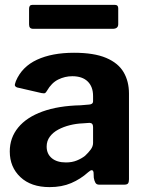

<svg xmlns="http://www.w3.org/2000/svg" viewBox="-20 -756 603 786"><path d="M341 -51Q310 -23 271.5 -6.5Q233 10 183 10Q107 10 63.5 -31Q20 -72 20 -136Q20 -192 54.5 -234Q89 -276 154 -299.5Q219 -323 310 -325L345 -328Q350 -328 355.5 -331Q361 -334 361 -342V-363Q361 -401 339 -422.5Q317 -444 276 -444Q246 -444 218.5 -430.5Q191 -417 172 -384Q168 -377 164.5 -375Q161 -373 150 -375L50 -398Q44 -400 41.5 -404.5Q39 -409 45 -424Q70 -483 131.5 -511.5Q193 -540 283 -540Q365 -540 414.5 -519Q464 -498 486 -460.5Q508 -423 508 -373V-22Q508 -10 504 -5Q500 0 488 0H386Q375 0 370.5 -8Q366 -16 364 -28L363 -50Q360 -68 341 -51ZM361 -236Q361 -253 346 -253L318 -251Q292 -250 266 -243.5Q240 -237 218.5 -225.5Q197 -214 184 -196.5Q171 -179 171 -156Q171 -126 192 -108.5Q213 -91 250 -91Q275 -91 294.5 -99Q314 -107 328 -118Q342 -131 351.5 -144Q361 -157 361 -171V-236ZM464 -722V-657Q464 -638 441 -638H117Q107 -638 103 -642.5Q99 -647 99 -656V-720Q99 -736 112 -736H451Q464 -736 464 -722Z"/></svg>

Font: Libre Franklin
Style: Bold
Weight: 700
Designer: Pablo Impallari, Rodrigo Fuenzalida, Nhung Nguyen
Foundry: Impallari Type
Version: Version 3.000